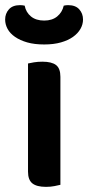

<svg xmlns="http://www.w3.org/2000/svg" viewBox="-41 -720 343 747"><path d="M194 -1Q186 1 171 4Q156 7 138 7Q102 7 85 -6.5Q68 -20 68 -52V-473Q76 -475 91 -477.5Q106 -480 124 -480Q160 -480 177 -467Q194 -454 194 -421ZM131 -640Q162 -640 181.5 -656Q201 -672 207 -698Q212 -699 215.5 -699.5Q219 -700 224 -700Q253 -700 267.5 -683.5Q282 -667 282 -644Q282 -625 272 -607.5Q262 -590 243 -576.5Q224 -563 196 -555Q168 -547 131 -547Q93 -547 65 -555Q37 -563 17.5 -576.5Q-2 -590 -11.5 -607.5Q-21 -625 -21 -644Q-21 -667 -6.5 -683.5Q8 -700 37 -700Q42 -700 46 -699.5Q50 -699 55 -698Q60 -672 79.5 -656Q99 -640 131 -640Z"/></svg>

Font: Baloo Chettan 2 SemiBold
Style: Regular
Weight: 600
Designer: Maithili Shingre, Unnati Kotecha and Ek Type
Foundry: Ek Type
Version: Version 1.640;hotconv 1.0.111;makeotfexe 2.5.65597; ttfautoh